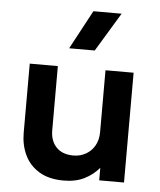

<svg xmlns="http://www.w3.org/2000/svg" viewBox="-54 -809 725 871"><g transform="rotate(5 308.0 -373.5)"><path d="M268 15Q200.5 15 156.2 -12Q112 -39 90.5 -84.2Q69 -129.5 69 -185.5V-500H197V-207.5Q197 -159.5 224.5 -130.8Q252 -102 302 -102Q334 -102 359.5 -116.8Q385 -131.5 399.5 -157.5Q414 -183.5 414 -218V-500H542V0H429V-57Q401.5 -24.5 362.2 -4.8Q323 15 268 15ZM241 -585 336 -762H464.5L357.5 -585Z"/></g></svg>

Font: Geologica Thin Roman Medium
Style: Regular
Weight: 500
Version: Version 1.010;gftools[0.9.28]